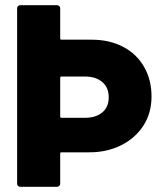

<svg xmlns="http://www.w3.org/2000/svg" viewBox="-20 -720 626 740"><path d="M334 -567Q402 -567 454.5 -539.5Q507 -512 535.5 -462Q564 -412 564 -348Q564 -284 532.5 -235.5Q501 -187 446.5 -160Q392 -133 326 -133H217Q212 -133 212 -128V-12Q212 -7 208.5 -3.5Q205 0 200 0H58Q53 0 49.5 -3.5Q46 -7 46 -12V-688Q46 -693 49.5 -696.5Q53 -700 58 -700H200Q205 -700 208.5 -696.5Q212 -693 212 -688V-572Q212 -567 217 -567ZM308 -266Q349 -266 374 -286.5Q399 -307 399 -345Q399 -383 374 -404Q349 -425 308 -425H217Q212 -425 212 -420V-271Q212 -266 217 -266Z"/></svg>

Font: LinhAnh ExtBd
Style: Regular
Weight: 800
Designer: Jeremy Tribby
Foundry: Tribby Type
Version: Version 1.408